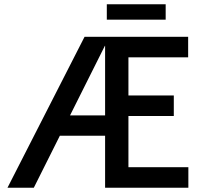

<svg xmlns="http://www.w3.org/2000/svg" viewBox="-20 -877 935 897"><path d="M15 0 375 -705H491L488 -663H470L138 0ZM218 -243V-338H523V-243ZM471 0V-705H859V-609H539L580 -662V-42L539 -96H860V0ZM540 -335V-431H792V-335ZM479 -857H754V-785H479Z"/></svg>

Font: TikTok Sans 24pt Medium
Style: Regular
Weight: 500
Version: Version 4.000